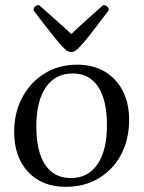

<svg xmlns="http://www.w3.org/2000/svg" viewBox="-20 -713 557 745"><path d="M236 12Q143 12 89 -46Q35 -104 35 -201Q35 -276 66.5 -335Q98 -394 153 -428Q208 -462 279 -462Q341 -462 386 -435.5Q431 -409 456 -361Q481 -313 481 -248Q481 -172 450 -113.5Q419 -55 363.5 -21.5Q308 12 236 12ZM255 -22Q322 -22 358.5 -76Q395 -130 395 -227Q395 -324 361 -376Q327 -428 262 -428Q195 -428 158 -374.5Q121 -321 121 -222Q121 -125 155.5 -73.5Q190 -22 255 -22ZM257 -511Q249 -511 241 -515.5Q233 -520 219 -535.5Q205 -551 179 -583.5Q153 -616 110 -673Q110 -682 116 -687.5Q122 -693 132 -693Q179 -651 209 -624.5Q239 -598 257 -581Q274 -598 303.5 -624.5Q333 -651 380 -693Q391 -693 396.5 -687.5Q402 -682 402 -673Q359 -616 333.5 -583.5Q308 -551 293.5 -535.5Q279 -520 271.5 -515.5Q264 -511 257 -511Z"/></svg>

Font: Petrona
Style: Regular
Weight: 400
Designer: Ringo R. Seeber
Foundry: Ringo R. Seeber
Version: Version 2.001; ttfautohint (v1.8.3)